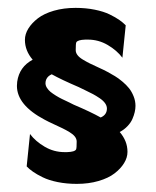

<svg xmlns="http://www.w3.org/2000/svg" viewBox="-20 -446 390 480"><path d="M172 13.7Q201.7 13.7 226.3 6.5Q251 -0.7 266.3 -12.5Q281.7 -24.3 290.2 -38.2Q298.7 -52 298.7 -66.3Q298.7 -80.3 293.7 -92.7Q288.7 -105 279.3 -116Q290.7 -122 298.8 -130.7Q307 -139.3 311 -148.5Q315 -157.7 316.8 -165.7Q318.7 -173.7 318.7 -181.3Q318.7 -193.7 314 -205.3Q309.3 -217 302.5 -225.5Q295.7 -234 285.7 -242.3Q275.7 -250.7 267.3 -255.7Q259 -260.7 249.3 -266Q240.7 -270.7 227.2 -276.8Q213.7 -283 204.8 -287.3Q196 -291.7 187.2 -297Q178.3 -302.3 173.8 -308.2Q169.3 -314 169.3 -320.7Q169.3 -337 170.7 -340Q173.7 -346.3 193.3 -347Q196.3 -347 199.7 -347Q226.3 -347 249.3 -333.5Q272.3 -320 286 -301.7L294.3 -382.7Q288 -389.3 278.5 -396Q269 -402.7 254 -410Q239 -417.3 216.8 -421.8Q194.7 -426.3 169 -426.3Q139.3 -426.3 114.7 -419.2Q90 -412 74.7 -400.2Q59.3 -388.3 50.8 -374.5Q42.3 -360.7 42.3 -346.3Q42.3 -319.3 61.7 -296.7Q28.3 -279 23 -241.7Q22.3 -236.3 22.3 -231.3Q22.3 -183.3 91.7 -146.7Q100.3 -142 113.8 -135.8Q127.3 -129.7 136.2 -125.3Q145 -121 153.8 -115.7Q162.7 -110.3 167.2 -104.5Q171.7 -98.7 171.7 -92Q171.7 -75.7 170.3 -72.7Q167.3 -66.3 147.7 -65.7Q144.7 -65.7 141.3 -65.7Q114.7 -65.7 91.7 -79.2Q68.7 -92.7 55 -111L46.7 -30Q53 -23.3 62.5 -16.7Q72 -10 87 -2.7Q102 4.7 124.2 9.2Q146.3 13.7 172 13.7ZM164.3 -184.3Q160 -186.7 150.8 -191Q141.7 -195.3 135 -198.5Q128.3 -201.7 120 -206.8Q111.7 -212 106.3 -216.3Q101 -220.7 97.3 -226.5Q93.7 -232.3 93.7 -238Q93.7 -243.3 95.7 -247.7Q97.7 -252 101 -255Q104.3 -258 109.3 -260.3Q133.7 -246.7 176.7 -228.3Q180.7 -226.3 192.8 -220.5Q205 -214.7 212.5 -210.7Q220 -206.7 229.2 -200.5Q238.3 -194.3 242.8 -187.8Q247.3 -181.3 247.3 -174.7Q247.3 -159 231.7 -152.3Q207.3 -166 164.3 -184.3Z"/></svg>

Font: Jomhuria
Style: Regular
Weight: 400
Designer: Arabic design by Kourosh Beigpour, Latin design by Eben Sorkin, engineering by Lasse Fister and Khaled Hosney
Version: Version 1.0010